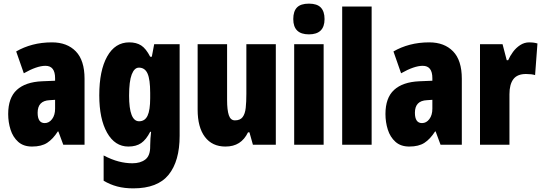

<svg xmlns="http://www.w3.org/2000/svg" viewBox="-20 -796 2984 1056"><path d="M266 -563Q349 -563 397 -513.5Q445 -464 445 -363V0H328L301 -73H298Q271 -31 239.5 -10.5Q208 10 156 10Q109 10 80 -16Q51 -42 38 -83Q25 -124 25 -169Q25 -258 72.5 -301.5Q120 -345 211 -349L283 -352V-366Q283 -434 230 -434Q183 -434 111 -393L69 -513Q110 -537 159.5 -550Q209 -563 266 -563ZM253 -245Q187 -242 187 -176Q187 -119 226 -119Q250 -119 266.5 -141Q283 -163 283 -198V-247Z M691 -563Q730 -563 756.5 -546Q783 -529 806 -484H815L828 -553H968V-49Q968 90 907.5 165Q847 240 713 240Q664 240 624.5 229.5Q585 219 550 198V59Q594 82 632.5 92Q671 102 708 102Q752 102 779 81.5Q806 61 806 11V5Q806 -12 807.5 -34Q809 -56 811 -71H806Q784 -28 756.5 -9Q729 10 686 10Q612 10 569 -66Q526 -142 526 -272Q526 -408 569.5 -485.5Q613 -563 691 -563ZM744 -424Q719 -424 704.5 -386.5Q690 -349 690 -270Q690 -129 745 -129Q777 -129 791.5 -159.5Q806 -190 806 -256V-285Q806 -359 791.5 -391.5Q777 -424 744 -424Z M1497 -553V0H1371L1352 -68H1344Q1325 -29 1294.5 -9.5Q1264 10 1220 10Q1147 10 1107 -43Q1067 -96 1067 -193V-553H1229V-246Q1229 -191 1238.5 -162.5Q1248 -134 1272 -134Q1301 -134 1314.5 -152Q1328 -170 1331.5 -203Q1335 -236 1335 -280V-553Z M1679 -776Q1724 -776 1744.5 -754.5Q1765 -733 1765 -691Q1765 -607 1679 -607Q1593 -607 1593 -691Q1593 -734 1613.5 -755Q1634 -776 1679 -776ZM1760 -553V0H1598V-553Z M2024 0H1862V-760H2024Z M2341 -563Q2424 -563 2472 -513.5Q2520 -464 2520 -363V0H2403L2376 -73H2373Q2346 -31 2314.5 -10.5Q2283 10 2231 10Q2184 10 2155 -16Q2126 -42 2113 -83Q2100 -124 2100 -169Q2100 -258 2147.5 -301.5Q2195 -345 2286 -349L2358 -352V-366Q2358 -434 2305 -434Q2258 -434 2186 -393L2144 -513Q2185 -537 2234.5 -550Q2284 -563 2341 -563ZM2328 -245Q2262 -242 2262 -176Q2262 -119 2301 -119Q2325 -119 2341.5 -141Q2358 -163 2358 -198V-247Z M2891 -563Q2901 -563 2911 -562Q2921 -561 2936 -557L2923 -383Q2904 -389 2873 -389Q2825 -389 2803.5 -360.5Q2782 -332 2782 -278V0H2620V-553H2744L2767 -465H2775Q2785 -488 2801.5 -510.5Q2818 -533 2841 -548Q2864 -563 2891 -563Z"/></svg>

Font: Noto Sans Thai Looped ExtraCondensed Black
Style: Regular
Weight: 900
Width: 2
Designer: Sasikarn Vongin, Ben Mitchell
Foundry: The Fontpad Ltd
Version: Version 1.001; ttfautohint (v1.8.4.7-5d5b)